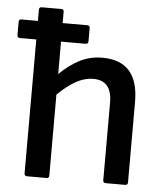

<svg xmlns="http://www.w3.org/2000/svg" viewBox="-56 -728 666 773"><g transform="rotate(5 276.5 -341.5)"><path d="M82 0Q71 0 71 -11V-552H5Q-6 -552 -6 -563V-617Q-6 -627 5 -627H71V-672Q71 -683 82 -683H161Q171 -683 171 -672V-627H270Q281 -627 281 -617V-563Q281 -552 270 -552H171V-421Q212 -461 253 -481.5Q294 -502 343 -502Q489 -502 489 -336V-11Q489 0 478 0H400Q389 0 389 -11V-325Q389 -414 314 -414Q279 -414 244.5 -395Q210 -376 171 -338V-11Q171 0 161 0Z"/></g></svg>

Font: Sofia Sans SemiBold
Style: Regular
Weight: 600
Designer: Botio Nikoltchev, Ani Petrova
Foundry: lettersoup
Version: Version 4.101; ttfautohint (v1.8.4.7-5d5b)